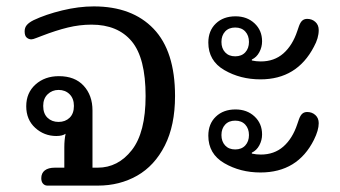

<svg xmlns="http://www.w3.org/2000/svg" viewBox="-20 -580 1061 600"><path d="M128 0Q120 0 114.5 -6Q109 -12 109 -23Q109 -39 120 -47.5Q131 -56 151 -56H181V-120Q181 -143 185 -162Q175 -155 156 -155Q118 -155 90 -180.5Q62 -206 62 -248Q62 -290 91 -316Q120 -342 164 -342Q214 -342 241.5 -312Q269 -282 269 -235V-56H285Q349 -56 392 -111Q435 -166 435 -280Q435 -399 391.5 -451Q348 -503 266 -503Q229 -503 192 -494Q155 -485 111 -468Q105 -466 94 -461.5Q83 -457 78 -457Q70 -457 63.5 -462.5Q57 -468 57 -482Q57 -494 64 -502Q71 -510 85 -517Q123 -535 174.5 -547.5Q226 -560 273 -560Q393 -560 460 -490Q527 -420 527 -280Q527 -188 495 -125Q463 -62 408.5 -31Q354 0 286 0ZM211 -249Q211 -272 197.5 -285.5Q184 -299 163 -299Q143 -299 129 -285.5Q115 -272 115 -249Q115 -225 128.5 -212Q142 -199 163 -199Q184 -199 197.5 -212Q211 -225 211 -249Z M631 -447Q631 -484 654.5 -506.5Q678 -529 716 -529Q752 -529 775.5 -507Q799 -485 799 -451Q799 -433 790.5 -417Q782 -401 767 -394V-391Q780 -388 795 -388Q837 -388 865.5 -413Q894 -438 909 -483Q910 -487 914.5 -499Q919 -511 925 -516Q931 -521 940 -521Q955 -521 965.5 -511.5Q976 -502 976 -486Q976 -461 961 -434Q908 -332 794 -332Q731 -332 681 -361Q631 -390 631 -447ZM758 -449Q758 -469 746.5 -481.5Q735 -494 715 -494Q695 -494 683.5 -481.5Q672 -469 672 -449Q672 -429 683.5 -416.5Q695 -404 715 -404Q735 -404 746.5 -416.5Q758 -429 758 -449ZM631 -156Q631 -193 654.5 -215.5Q678 -238 716 -238Q752 -238 775.5 -216Q799 -194 799 -160Q799 -142 790.5 -126Q782 -110 767 -103V-100Q781 -97 795 -97Q837 -97 865.5 -122Q894 -147 909 -192Q910 -196 914.5 -208Q919 -220 925 -225Q931 -230 940 -230Q955 -230 965.5 -220.5Q976 -211 976 -195Q976 -173 961 -143Q910 -41 794 -41Q731 -41 681 -70Q631 -99 631 -156ZM758 -158Q758 -178 746.5 -190.5Q735 -203 715 -203Q695 -203 683.5 -190.5Q672 -178 672 -158Q672 -138 683.5 -125.5Q695 -113 715 -113Q735 -113 746.5 -125.5Q758 -138 758 -158Z"/></svg>

Font: Maitree Medium
Style: Regular
Weight: 500
Designer: CadsonDemak Team
Foundry: CadsonDemak
Version: Version 1.010